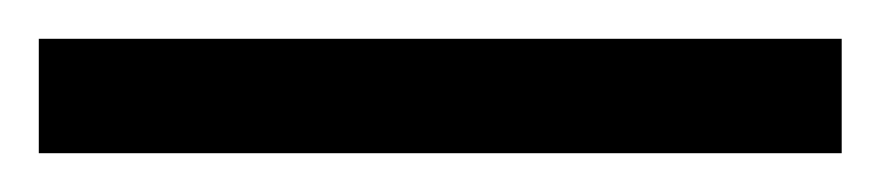

<svg xmlns="http://www.w3.org/2000/svg" viewBox="-25 -839 454 99"><path d="M-5 -760H409V-819H-5Z"/></svg>

Font: Noto Serif Sinhala Condensed Black
Style: Regular
Weight: 900
Width: 3
Designer: Jelle Bosma - Monotype Design Team
Foundry: Monotype Imaging Inc.
Version: Version 2.007